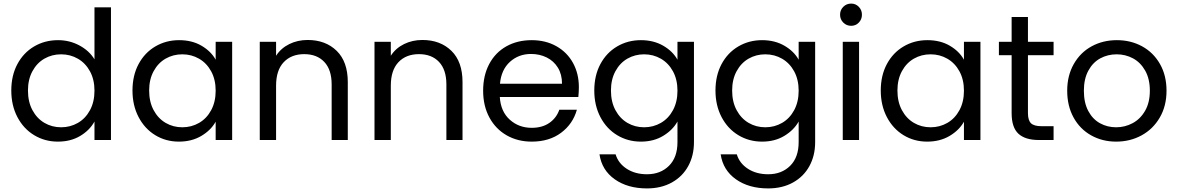

<svg xmlns="http://www.w3.org/2000/svg" viewBox="-20 -781 6570 1071"><path d="M43 -276Q43 -360 77 -423.5Q111 -487 170.5 -522Q230 -557 304 -557Q368 -557 423 -527.5Q478 -498 507 -450V-740H599V0H507V-103Q480 -54 427 -22.5Q374 9 303 9Q230 9 170.5 -27Q111 -63 77 -128Q43 -193 43 -276ZM507 -275Q507 -337 482 -383Q457 -429 414.5 -453.5Q372 -478 321 -478Q270 -478 228 -454Q186 -430 161 -384Q136 -338 136 -276Q136 -213 161 -166.5Q186 -120 228 -95.5Q270 -71 321 -71Q372 -71 414.5 -95.5Q457 -120 482 -166.5Q507 -213 507 -275Z M719 -276Q719 -360 753 -423.5Q787 -487 846.5 -522Q906 -557 979 -557Q1051 -557 1104 -526Q1157 -495 1183 -448V-548H1275V0H1183V-102Q1156 -54 1102.5 -22.5Q1049 9 978 9Q905 9 846 -27Q787 -63 753 -128Q719 -193 719 -276ZM1183 -275Q1183 -337 1158 -383Q1133 -429 1090.5 -453.5Q1048 -478 997 -478Q946 -478 904 -454Q862 -430 837 -384Q812 -338 812 -276Q812 -213 837 -166.5Q862 -120 904 -95.5Q946 -71 997 -71Q1048 -71 1090.5 -95.5Q1133 -120 1158 -166.5Q1183 -213 1183 -275Z M1696 -558Q1796 -558 1858 -497.5Q1920 -437 1920 -323V0H1830V-310Q1830 -392 1789 -435.5Q1748 -479 1677 -479Q1605 -479 1562.5 -434Q1520 -389 1520 -303V0H1429V-548H1520V-470Q1547 -512 1593.5 -535Q1640 -558 1696 -558Z M2336 -558Q2436 -558 2498 -497.5Q2560 -437 2560 -323V0H2470V-310Q2470 -392 2429 -435.5Q2388 -479 2317 -479Q2245 -479 2202.5 -434Q2160 -389 2160 -303V0H2069V-548H2160V-470Q2187 -512 2233.5 -535Q2280 -558 2336 -558Z M3209 -295Q3209 -269 3206 -240H2768Q2773 -159 2823.5 -113.5Q2874 -68 2946 -68Q3005 -68 3044.5 -95.5Q3084 -123 3100 -169H3198Q3176 -90 3110 -40.5Q3044 9 2946 9Q2868 9 2806.5 -26Q2745 -61 2710 -125.5Q2675 -190 2675 -275Q2675 -360 2709 -424Q2743 -488 2804.5 -522.5Q2866 -557 2946 -557Q3024 -557 3084 -523Q3144 -489 3176.5 -429.5Q3209 -370 3209 -295ZM3115 -314Q3115 -366 3092 -403.5Q3069 -441 3029.5 -460.5Q2990 -480 2942 -480Q2873 -480 2824.5 -436Q2776 -392 2769 -314Z M3555 -557Q3626 -557 3679.5 -526Q3733 -495 3759 -448V-548H3851V12Q3851 87 3819 145.5Q3787 204 3727.5 237Q3668 270 3589 270Q3481 270 3409 219Q3337 168 3324 80H3414Q3429 130 3476 160.5Q3523 191 3589 191Q3664 191 3711.5 144Q3759 97 3759 12V-103Q3732 -55 3679 -23Q3626 9 3555 9Q3482 9 3422.5 -27Q3363 -63 3329 -128Q3295 -193 3295 -276Q3295 -360 3329 -423.5Q3363 -487 3422.5 -522Q3482 -557 3555 -557ZM3759 -275Q3759 -337 3734 -383Q3709 -429 3666.5 -453.5Q3624 -478 3573 -478Q3522 -478 3480 -454Q3438 -430 3413 -384Q3388 -338 3388 -276Q3388 -213 3413 -166.5Q3438 -120 3480 -95.5Q3522 -71 3573 -71Q3624 -71 3666.5 -95.5Q3709 -120 3734 -166.5Q3759 -213 3759 -275Z M4231 -557Q4302 -557 4355.5 -526Q4409 -495 4435 -448V-548H4527V12Q4527 87 4495 145.5Q4463 204 4403.5 237Q4344 270 4265 270Q4157 270 4085 219Q4013 168 4000 80H4090Q4105 130 4152 160.5Q4199 191 4265 191Q4340 191 4387.5 144Q4435 97 4435 12V-103Q4408 -55 4355 -23Q4302 9 4231 9Q4158 9 4098.5 -27Q4039 -63 4005 -128Q3971 -193 3971 -276Q3971 -360 4005 -423.5Q4039 -487 4098.5 -522Q4158 -557 4231 -557ZM4435 -275Q4435 -337 4410 -383Q4385 -429 4342.5 -453.5Q4300 -478 4249 -478Q4198 -478 4156 -454Q4114 -430 4089 -384Q4064 -338 4064 -276Q4064 -213 4089 -166.5Q4114 -120 4156 -95.5Q4198 -71 4249 -71Q4300 -71 4342.5 -95.5Q4385 -120 4410 -166.5Q4435 -213 4435 -275Z M4728 -637Q4702 -637 4684 -655Q4666 -673 4666 -699Q4666 -725 4684 -743Q4702 -761 4728 -761Q4753 -761 4770.5 -743Q4788 -725 4788 -699Q4788 -673 4770.5 -655Q4753 -637 4728 -637ZM4772 -548V0H4681V-548Z M4893 -276Q4893 -360 4927 -423.5Q4961 -487 5020.5 -522Q5080 -557 5153 -557Q5225 -557 5278 -526Q5331 -495 5357 -448V-548H5449V0H5357V-102Q5330 -54 5276.5 -22.5Q5223 9 5152 9Q5079 9 5020 -27Q4961 -63 4927 -128Q4893 -193 4893 -276ZM5357 -275Q5357 -337 5332 -383Q5307 -429 5264.5 -453.5Q5222 -478 5171 -478Q5120 -478 5078 -454Q5036 -430 5011 -384Q4986 -338 4986 -276Q4986 -213 5011 -166.5Q5036 -120 5078 -95.5Q5120 -71 5171 -71Q5222 -71 5264.5 -95.5Q5307 -120 5332 -166.5Q5357 -213 5357 -275Z M5714 -473V-150Q5714 -110 5731 -93.5Q5748 -77 5790 -77H5857V0H5775Q5699 0 5661 -35Q5623 -70 5623 -150V-473H5552V-548H5623V-686H5714V-548H5857V-473Z M6206 9Q6129 9 6066.5 -26Q6004 -61 5968.5 -125.5Q5933 -190 5933 -275Q5933 -359 5969.5 -423.5Q6006 -488 6069 -522.5Q6132 -557 6210 -557Q6288 -557 6351 -522.5Q6414 -488 6450.5 -424Q6487 -360 6487 -275Q6487 -190 6449.5 -125.5Q6412 -61 6348 -26Q6284 9 6206 9ZM6206 -71Q6255 -71 6298 -94Q6341 -117 6367.5 -163Q6394 -209 6394 -275Q6394 -341 6368 -387Q6342 -433 6300 -455.5Q6258 -478 6209 -478Q6159 -478 6117.5 -455.5Q6076 -433 6051 -387Q6026 -341 6026 -275Q6026 -208 6050.5 -162Q6075 -116 6116 -93.5Q6157 -71 6206 -71Z"/></svg>

Font: MSTAGE
Style: Regular
Weight: 400
Designer: Ninad Kale (Devanagari), Jonny Pinhorn (Latin)
Foundry: Indian Type Foundry
Version: 4.004